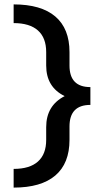

<svg xmlns="http://www.w3.org/2000/svg" viewBox="-20 -731 473 873"><path d="M391 -335V-254Q296 -254 296 -156V-95Q296 12 231.5 67Q167 122 42 122V37Q115 37 152.5 3.5Q190 -30 190 -95V-153Q190 -251 274 -294Q190 -335 190 -433V-494Q190 -559 152.5 -592.5Q115 -626 42 -626V-711Q167 -711 231.5 -656Q296 -601 296 -494V-433Q296 -335 391 -335Z"/></svg>

Font: Ysabeau SC
Style: Bold
Weight: 700
Designer: Christian Thalmann (Catharsis Fonts)
Version: Version 0.003